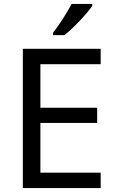

<svg xmlns="http://www.w3.org/2000/svg" viewBox="-20 -964 596 984"><path d="M453 -934V-944H347C324 -899 281 -833 252 -796V-784H310C357 -820 428 -897 453 -934ZM496 0V-79H187V-334H478V-412H187V-635H496V-714H97V0Z"/></svg>

Font: Noto Sans Nandinagari
Style: Regular
Weight: 400
Designer: Ek Type
Foundry: Ek Type
Version: Version 1.002